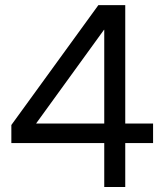

<svg xmlns="http://www.w3.org/2000/svg" viewBox="-20 -748 658 768"><path d="M25.4 -175.8V-248L373.5 -727.5H427.2V-628.9H396L125 -254.9V-253.9H592.3V-175.8ZM397 0V-197.3V-231.4V-727.5H481V0Z"/></svg>

Font: Inter Khmer Looped
Style: Regular
Weight: 400
Designer: Rasmus Andersson, Sovichet Tep
Foundry: Anagata Design
Version: Version 1.000